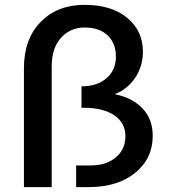

<svg xmlns="http://www.w3.org/2000/svg" viewBox="-20 -767 694 787"><path d="M78.1 0V-487.8Q78.1 -606.9 146.5 -676.8Q214.8 -747.1 326.2 -747.1Q437.5 -747.1 501.5 -693.8Q565.9 -640.6 565.9 -554.2Q565.4 -495.1 534.2 -448.2Q502.9 -401.4 450.2 -380.9Q521 -367.2 563.5 -323.2Q606 -279.3 606 -210Q606 -117.2 534.2 -58.6Q462.4 0 342.8 0H292V-88.9H352.1Q416 -88.9 455.1 -122.1Q494.1 -155.3 494.1 -209Q494.1 -262.7 449.2 -293.9Q404.3 -324.7 327.1 -325.2H314V-413.1Q377.9 -413.1 416.5 -446.3Q455.1 -479.5 455.1 -535.2Q455.1 -589.8 420.9 -622.1Q386.7 -654.3 327.1 -654.3Q267.6 -654.3 229.5 -611.3Q191.9 -568.8 191.9 -496.1V0Z"/></svg>

Font: TruenoRg
Style: Book
Weight: 400
Designer: Julieta Ulanovsky
Foundry: Julieta Ulanovsky
Version: Version 3.001b